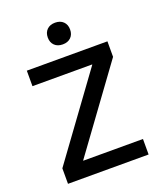

<svg xmlns="http://www.w3.org/2000/svg" viewBox="-167 -1054 991 1164"><g transform="rotate(-20 328.0 -472.5)"><path d="M68 0V-100L453 -628V-630H68V-730H588V-630L203 -102V-100H588V0ZM328 -805Q295 -805 275.5 -824Q256 -843 256 -875Q256 -907 275.5 -926Q295 -945 328 -945Q361 -945 380.5 -926Q400 -907 400 -875Q400 -843 380.5 -824Q361 -805 328 -805Z"/></g></svg>

Font: M PLUS 2 Medium
Style: Regular
Weight: 500
Designer: Coji Morishita
Foundry: UNDERFOREST DESIGN
Version: Version 1.001